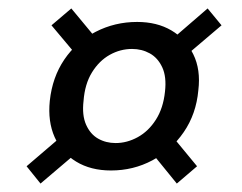

<svg xmlns="http://www.w3.org/2000/svg" viewBox="-20 -525 574 455"><path d="M243 -121Q195 -121 160.5 -142Q126 -163 109.5 -200Q93 -237 98 -286Q104 -342 132.5 -384Q161 -426 206.5 -449.5Q252 -473 305 -473Q352 -473 386 -453Q420 -433 438 -396.5Q456 -360 450 -311Q445 -255 415.5 -212Q386 -169 341 -145Q296 -121 243 -121ZM76 -90 43 -131 140 -214 176 -175ZM399 -90 334 -170 381 -211 447 -131ZM254 -186Q281 -186 306.5 -200Q332 -214 349.5 -241.5Q367 -269 371 -308Q375 -343 364.5 -365.5Q354 -388 335 -398.5Q316 -409 293 -409Q265 -409 240 -395Q215 -381 198 -353.5Q181 -326 178 -286Q174 -252 184 -229.5Q194 -207 212.5 -196.5Q231 -186 254 -186ZM170 -384 102 -465 149 -505 217 -423ZM405 -380 376 -422 472 -505 505 -465Z"/></svg>

Font: DM Sans 12pt
Style: Italic
Weight: 400
Italic angle: -10°
Version: Version 4.004;gftools[0.9.30]